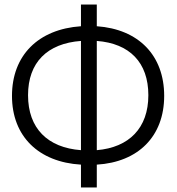

<svg xmlns="http://www.w3.org/2000/svg" viewBox="-20 -792 781 849"><path d="M338 37H408V-64C591 -75 706 -189 706 -368C706 -547 593 -663 408 -676V-772H338V-676C149 -663 33 -547 33 -368C33 -189 151 -75 338 -64ZM408 -611C553 -600 636 -516 636 -371C636 -226 551 -140 408 -128ZM338 -128C191 -139 104 -224 104 -371C104 -516 189 -600 338 -611Z"/></svg>

Font: Raleway Reg
Style: Regular
Weight: 400
Designer: Matt McInerney, Pablo Impallari, Rodrigo Fuenzalida
Foundry: Matt McInerney, Pablo Impallari, Rodrigo Fuenzalida
Version: Version 3.00 July 28, 2015